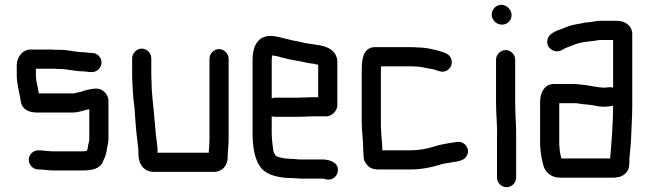

<svg xmlns="http://www.w3.org/2000/svg" viewBox="-20 -697 2710 802"><path d="M364 -476H358C349 -476 337 -479 328 -479C297 -479 264 -489 231 -489H211C204 -490 197 -490 191 -490H106C76 -490 50 -460 50 -425V-383C50 -344 62 -309 67 -273C71 -242 99 -227 133 -227H284C311 -227 329 -237 353 -241V-118C353 -107 350 -98 348 -90L346 -76C345 -74 345 -72 344 -69C343 -69 341 -66 339 -66C334 -65 329 -65 324 -65H199C194 -65 188 -65 183 -66C173 -66 158 -69 147 -69H141C119 -70 100 -51 100 -30C100 -8 118 10 139 11H146C162 11 181 15 199 15H324C365 15 398 8 410 -22C411 -26 413 -30 416 -35C421 -47 425 -62 427 -77C429 -89 433 -103 433 -118V-277C433 -302 409 -327 384 -327C367 -327 356 -324 341 -321C332 -319 315 -311 305 -311C300 -310 295 -308 290 -307H142C139 -333 130 -355 130 -383V-410H208C215 -409 222 -409 229 -409C260 -409 294 -399 326 -399C336 -399 349 -396 358 -396H364C386 -396 404 -414 404 -436C404 -458 386 -476 364 -476Z M532 -454V-386C532 -353 535 -318 537 -286C539 -268 544 -233 544 -215C547 -167 552 -117 558 -72V-56C558 -12 580 21 624 21H875C907 21 931 -5 931 -39C931 -62 935 -90 935 -117V-452C935 -473 916 -492 895 -492C874 -492 855 -473 855 -452V-116C855 -99 853 -74 852 -61V-59H638V-77L636 -97C635 -111 632 -121 631 -136L626 -191C622 -247 613 -301 613 -359C612 -368 612 -377 612 -386V-454C612 -475 593 -494 572 -494C551 -494 532 -475 532 -454Z M1285 -211H1339C1363 -209 1389 -232 1389 -257V-441C1387 -487 1344 -506 1300 -510L1283 -513L1267 -515C1246 -518 1225 -525 1203 -528C1188 -531 1169 -537 1154 -540C1138 -543 1128 -547 1110 -547C1056 -547 1035 -502 1035 -449V-142C1035 -81 1044 -28 1071 5C1097 36 1148 47 1204 47C1215 47 1223 49 1235 49H1327C1333 49 1336 51 1341 52C1365 58 1385 43 1390 24C1400 -15 1361 -31 1327 -31H1226C1219 -32 1212 -33 1204 -33C1199 -33 1194 -33 1188 -34C1167 -34 1148 -39 1133 -45C1128 -51 1121 -63 1121 -73C1118 -95 1115 -117 1115 -143V-211C1120 -210 1124 -209 1129 -209H1223C1238 -209 1271 -211 1285 -211ZM1223 -289H1129C1124 -289 1120 -288 1115 -286V-449C1115 -452 1116 -456 1117 -463V-466C1123 -465 1130 -463 1138 -462L1160 -456C1196 -446 1235 -442 1271 -433L1288 -431C1294 -430 1302 -427 1309 -427V-291H1285C1272 -291 1238 -289 1223 -289Z M1572 -153C1571 -162 1571 -174 1571 -187V-398C1571 -405 1571 -412 1572 -420H1700C1706 -420 1711 -420 1715 -419C1734 -419 1747 -416 1765 -412C1777 -410 1778 -410 1788 -408C1794 -407 1799 -405 1804 -403L1814 -400C1839 -391 1859 -407 1865 -424C1873 -448 1858 -469 1841 -475L1831 -479C1799 -490 1759 -499 1719 -499C1714 -500 1708 -500 1701 -500H1545C1536 -500 1527 -498 1518 -492C1494 -476 1491 -440 1491 -398V-187C1491 -147 1497 -114 1497 -78C1497 -66 1499 -53 1499 -40C1499 -31 1503 -21 1511 -11C1523 5 1538 11 1564 11H1690C1738 11 1779 3 1815 -8C1829 -14 1846 -15 1862 -18C1889 -23 1913 -23 1927 -42C1949 -71 1922 -110 1888 -104C1855 -99 1819 -94 1790 -84C1762 -75 1728 -69 1690 -69H1577V-77C1577 -103 1572 -127 1572 -153Z M2052 -448V-265C2052 -217 2058 -170 2056 -122V45C2056 66 2074 85 2096 85C2118 85 2136 66 2136 45V-79V-122C2137 -168 2132 -218 2132 -265V-448C2132 -469 2113 -488 2092 -488C2071 -488 2052 -469 2052 -448ZM2034 -636C2034 -613 2054 -594 2077 -594C2099 -594 2117 -612 2117 -634C2117 -656 2097 -677 2074 -677C2052 -677 2034 -658 2034 -636Z M2504 -331C2478 -331 2448 -339 2423 -342L2404 -344C2395 -345 2387 -346 2379 -346H2293C2255 -346 2236 -310 2236 -273V-101C2236 -94 2236 -86 2237 -79L2239 -59C2240 -47 2244 -28 2247 -17C2253 19 2279 45 2319 45H2548C2553 44 2559 43 2566 42C2587 38 2608 17 2608 -7C2609 -14 2609 -21 2609 -27C2609 -32 2609 -37 2610 -44C2613 -78 2616 -103 2617 -139C2618 -173 2621 -217 2621 -252V-556C2621 -587 2593 -610 2559 -610H2489C2474 -610 2462 -608 2449 -605C2438 -604 2421 -603 2412 -600C2389 -596 2368 -593 2348 -585C2320 -572 2275 -565 2267 -532C2258 -497 2297 -471 2327 -488C2342 -498 2362 -503 2380 -511C2397 -518 2421 -522 2441 -524L2459 -526C2469 -527 2479 -530 2489 -530H2541V-331C2527 -335 2519 -331 2504 -331ZM2530 -52C2530 -50 2529 -41 2529 -38C2529 -34 2529 -35 2529 -35H2325C2321 -49 2317 -68 2317 -85C2316 -90 2316 -96 2316 -101V-266H2380C2385 -266 2389 -266 2394 -265L2413 -262C2420 -261 2427 -261 2436 -260C2460 -258 2479 -251 2504 -251C2515 -251 2524 -253 2534 -254C2536 -254 2538 -254 2541 -255V-253C2541 -186 2535 -112 2530 -52Z"/></svg>

Font: Electronic
Style: ExBd
Weight: 800
Version: Version 1.011